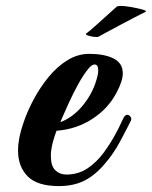

<svg xmlns="http://www.w3.org/2000/svg" viewBox="-20 -614 514 649"><path d="M179 15Q106 15 73.5 -18Q41 -51 41 -105Q41 -146 58 -195Q71 -235 93 -276.5Q115 -318 144 -353.5Q173 -389 208 -410.5Q243 -432 282 -432Q332 -432 363.5 -416.5Q395 -401 395 -366Q395 -340 374 -301Q346 -247 292 -212Q238 -177 171 -172Q156 -131 153 -105Q152 -100 152 -95.5Q152 -91 152 -86Q152 -53 167 -38.5Q182 -24 204 -24Q245 -24 276 -45Q307 -66 330.5 -98Q354 -130 371 -162Q381 -180 388 -195.5Q395 -211 399 -218Q404 -226 410 -226Q416 -226 421 -219.5Q426 -213 422 -205Q409 -179 386 -136Q363 -93 334 -60Q302 -22 265.5 -3.5Q229 15 179 15ZM184 -201Q229 -218 263.5 -262Q298 -306 310 -359Q311 -364 311.5 -368Q312 -372 312 -376Q312 -396 300 -396Q290 -396 279 -382Q263 -363 245 -330.5Q227 -298 213 -267Q199 -236 192 -220ZM313 -490Q309 -488 297 -489.5Q285 -491 276 -494.5Q267 -498 272 -501Q284 -510 304 -528Q324 -546 344 -564Q364 -582 374 -591Q377 -594 388 -594Q402 -594 424.5 -590Q447 -586 462.5 -581.5Q478 -577 472 -574Q460 -568 436.5 -556Q413 -544 387 -530Q361 -516 340.5 -505Q320 -494 313 -490Z"/></svg>

Font: Praise
Style: Regular
Weight: 400
Designer: Robert E. Leuschke
Foundry: Robert E. Leuschke
Version: Version 1.100; ttfautohint (v1.8.3)